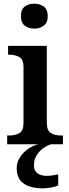

<svg xmlns="http://www.w3.org/2000/svg" viewBox="-20 -786 378 1046"><path d="M167 -630Q136 -630 115 -646Q94 -662 94 -698Q94 -735 115 -750.5Q136 -766 167 -766Q196 -766 218 -750.5Q240 -735 240 -698Q240 -662 218 -646Q196 -630 167 -630ZM19 0V-48H32Q62 -48 85 -60.5Q108 -73 108 -116V-422Q108 -463 84.5 -475.5Q61 -488 32 -488H24V-536H235V-118Q235 -74 257.5 -61Q280 -48 310 -48H323V0ZM215 240Q146 240 108.5 213.5Q71 187 71 130Q71 99 88 72Q105 45 132 26Q159 7 189 0H258Q237 6 215.5 21.5Q194 37 179.5 60Q165 83 165 115Q165 145 184.5 158.5Q204 172 234 172Q247 172 263 170Q279 168 297 164V224Q281 232 256 236Q231 240 215 240Z"/></svg>

Font: Noto Serif Hentaigana SemiBold
Style: Regular
Weight: 600
Designer: Kazuhiro Yamada
Foundry: nipponia
Version: Version 1.000; ttfautohint (v1.8.4.7-5d5b)